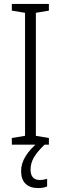

<svg xmlns="http://www.w3.org/2000/svg" viewBox="-20 -734 309 974"><path d="M228 0H40V-34L107 -45V-669L40 -680V-714H228V-680L162 -669V-45L228 -34ZM135 126Q135 179 182 179Q193 179 203 177Q213 175 219 173V212Q210 216 198.5 218Q187 220 173 220Q132 220 109.5 198Q87 176 87 134Q87 95 110.5 57.5Q134 20 173 -11L206 0Q171 33 153 63Q135 93 135 126Z"/></svg>

Font: Noto Sans Khmer Condensed Light
Style: Regular
Weight: 300
Width: 3
Designer: Danh Hong and the Monotype Design Team
Foundry: Monotype Imaging Inc.
Version: Version 2.004; ttfautohint (v1.8.4.7-5d5b)